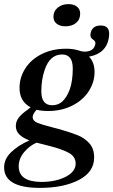

<svg xmlns="http://www.w3.org/2000/svg" viewBox="-54 -669 551 934"><path d="M-34 145Q-34 105 -0.5 72Q33 39 89 14Q57 2 40 -15Q23 -32 23 -56Q23 -78 37 -96.5Q51 -115 80 -135L95 -147Q41 -175 41 -242Q41 -292 69 -336Q97 -380 149 -406Q201 -432 268 -432Q331 -432 368.5 -403Q406 -374 406 -319Q406 -269 377.5 -225Q349 -181 297 -155Q245 -129 179 -129Q150 -129 124 -135Q105 -114 105 -100Q105 -81 128 -71.5Q151 -62 199 -50L237 -40Q292 -24 324.5 -11Q357 2 380.5 28Q404 54 404 97Q404 168 329.5 206.5Q255 245 140 245Q-34 245 -34 145ZM314 127Q314 93 281.5 75Q249 57 187 41L124 25Q89 40 63 71.5Q37 103 37 140Q37 215 146 216Q217 216 265.5 191Q314 166 314 127ZM285 -233Q300 -275 300 -336Q300 -404 248 -404Q188 -404 163 -328Q147 -281 147 -225Q147 -157 200 -157Q230 -157 250.5 -176.5Q271 -196 285 -233ZM410 -456Q412 -468 398 -477Q384 -486 386 -503Q392 -545 436 -545Q484 -545 476 -490Q465 -402 362 -391L327 -424Q356 -413 380.5 -421Q405 -429 410 -456ZM206 -587Q206 -615 227 -632Q248 -649 279 -649Q305 -649 320.5 -636.5Q336 -624 336 -603Q336 -574 316 -557.5Q296 -541 264 -541Q238 -541 222 -553.5Q206 -566 206 -587Z"/></svg>

Font: Unna Medium
Style: Italic
Weight: 500
Italic angle: -8.05°
Designer: Jorge de Buen Unna
Foundry: Omnibus-Type
Version: Version 2.008